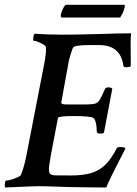

<svg xmlns="http://www.w3.org/2000/svg" viewBox="-28 -789 579 811"><path d="M-5.9 2.9Q-7.8 1 -7.8 -5.9Q-7.8 -26.4 -1 -26.4Q5.9 -26.4 19.5 -30.3Q33.2 -34.2 45.9 -40Q58.6 -45.9 60.5 -50.8Q73.2 -80.1 84 -134.8L156.2 -505.9Q168 -563.5 166 -588.9Q166 -594.7 155.3 -601.1Q144.5 -607.4 132.3 -612.3Q120.1 -617.2 113.3 -617.2Q112.3 -617.2 112.3 -621.1Q112.3 -640.6 118.2 -646.5Q146.5 -644.5 175.3 -643.6Q204.1 -642.6 234.4 -642.6Q254.9 -642.6 294.4 -643.1Q334 -643.6 379.9 -645Q425.8 -646.5 465.3 -647.5Q504.9 -648.4 525.4 -648.4Q524.4 -639.6 523.9 -618.2Q523.4 -596.7 523.9 -573.2Q524.4 -549.8 524.4 -531.2Q524.4 -512.7 524.4 -509.8Q519.5 -504.9 504.9 -504.9Q493.2 -504.9 493.2 -511.7Q481.4 -598.6 390.6 -598.6H346.7Q283.2 -598.6 279.3 -585.9Q271.5 -564.5 266.6 -546.9Q261.7 -529.3 259.8 -515.6L230.5 -354.5Q233.4 -348.6 246.1 -348.1Q258.8 -347.7 267.6 -347.7H328.1Q357.4 -347.7 371.1 -350.6Q384.8 -353.5 393.1 -367.2Q401.4 -380.9 415 -412.1Q418 -419.9 429.7 -419.9Q442.4 -419.9 446.3 -414.1L411.1 -228.5Q407.2 -224.6 393.6 -224.6Q382.8 -224.6 380.9 -232.4Q379.9 -278.3 367.2 -290Q357.4 -298.8 283.2 -298.8Q218.8 -298.8 216.8 -291L188.5 -142.6Q184.6 -121.1 180.7 -96.2Q176.8 -71.3 180.7 -59.6Q184.6 -48.8 204.6 -48.3Q224.6 -47.9 272.5 -47.9Q323.2 -47.9 357.4 -58.1Q391.6 -68.4 417 -93.3Q442.4 -118.2 464.8 -162.1Q467.8 -168 478.5 -168Q498 -168 502 -162.1Q429.7 -22.5 420.9 2.9Q395.5 2.9 355 2.4Q314.5 2 259.8 1Q205.1 -1 168.5 -2Q131.8 -2.9 112.3 -2ZM228.5 -721.7Q228.5 -727.5 232.4 -738.8Q236.3 -750 241.7 -759.3Q247.1 -768.6 251 -768.6H495.1Q501 -768.6 499 -760.7Q494.1 -740.2 489.3 -731.9Q484.4 -723.6 479.5 -714.8H235.4Q228.5 -714.8 228.5 -721.7Z"/></svg>

Font: Crimson Text SemiBold
Style: Italic
Weight: 600
Italic angle: -11°
Designer: Sebastian Kosch
Foundry: Sebastian Kosch
Version: Version 1.100; ttfautohint (v1.8.4)